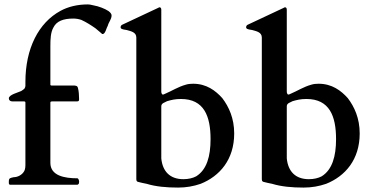

<svg xmlns="http://www.w3.org/2000/svg" viewBox="-20 -836 1692 869"><path d="M338 -12V-15C338 -18.9 334.9 -29 330 -29C270.9 -29 208 -41.1 208 -99V-372C208 -375 209 -376 211 -376C213 -377 214 -377 215 -377H326C335.1 -377 338 -378 338 -387C338 -402.7 336.6 -424.3 333 -437C330.8 -448 323.7 -449 309 -449H213C212 -449 210 -449 210 -450C208 -450 208 -451 208 -453V-627C208 -659.2 209.1 -689.8 222 -712C236.1 -740.2 266.1 -752 312 -752C324 -752 336 -750 348 -746C370.5 -735.8 392.7 -721.5 412 -708C421 -700 430 -693 437 -687C440 -684 442 -683 442 -682H445C456.9 -682 461.9 -710.8 468 -720C472.2 -736.6 485 -748.9 485 -766C485 -773 480 -779 471 -786C454.3 -797.1 426 -808 402 -812C391 -815 383 -816 378 -816C331 -816 289 -806 254 -787C154.4 -732.9 95 -616.6 95 -465V-449C95 -443 93 -438 90 -434C86 -431 81 -427 76 -424C63.7 -417.8 20 -407.5 20 -391C20 -382 26.8 -377 36 -377H89C93 -377 95 -375 95 -372V-89C95 -74 92 -63 86 -56C77.5 -44.2 60.3 -34 42 -34C27.6 -30.4 20 -31.3 20 -15V-6C21 -3 22 -1 24 0H330C332 0 334 -1 334 -2C337.1 -3.5 338 -8.2 338 -12Z M695 -800 533 -724C530 -723 528 -721 528 -719C526 -717 526 -715 526 -714C526 -711 526 -708 528 -708C528 -703.6 548.9 -700.6 554 -700C573.6 -694.4 597 -690.1 597 -666V-25C597 -22 598 -20 598 -18C600 -15 601 -14 604 -13C617 -10 631 -6 644 -4C685.1 8.6 733.2 13 786 13C823 13 856 7 888 -4C974.3 -38.5 1040 -113.4 1040 -232C1040 -300.3 1016.2 -352.3 986 -392C955.4 -426 914.5 -457 854 -457C843 -457 832 -456 822 -453C786 -443.2 758 -424.4 726 -411C722 -409 719 -408 718 -408C715 -408 712 -410 712 -413C710 -416 710 -420 710 -423V-792C710 -799 707 -803 702 -803C701 -803 700 -803 699 -802ZM933 -206C933 -128.8 915.9 -67.9 868 -38C853 -30 833 -25 810 -25C749 -25 715.7 -60.5 710 -119V-355C710 -370 727.2 -372.2 736 -378C755.5 -383.6 772 -388 799 -388C903.6 -388 933 -310.2 933 -206Z M1263 -800 1101 -724C1098 -723 1096 -721 1096 -719C1094 -717 1094 -715 1094 -714C1094 -711 1094 -708 1096 -708C1096 -703.6 1116.9 -700.6 1122 -700C1141.6 -694.4 1165 -690.1 1165 -666V-25C1165 -22 1166 -20 1166 -18C1168 -15 1169 -14 1172 -13C1185 -10 1199 -6 1212 -4C1253.1 8.6 1301.2 13 1354 13C1391 13 1424 7 1456 -4C1542.3 -38.5 1608 -113.4 1608 -232C1608 -300.3 1584.2 -352.3 1554 -392C1523.4 -426 1482.5 -457 1422 -457C1411 -457 1400 -456 1390 -453C1354 -443.2 1326 -424.4 1294 -411C1290 -409 1287 -408 1286 -408C1283 -408 1280 -410 1280 -413C1278 -416 1278 -420 1278 -423V-792C1278 -799 1275 -803 1270 -803C1269 -803 1268 -803 1267 -802ZM1501 -206C1501 -128.8 1483.9 -67.9 1436 -38C1421 -30 1401 -25 1378 -25C1317 -25 1283.7 -60.5 1278 -119V-355C1278 -370 1295.2 -372.2 1304 -378C1323.5 -383.6 1340 -388 1367 -388C1471.6 -388 1501 -310.2 1501 -206Z"/></svg>

Font: fbb
Style: Bold
Weight: 400
Designer: David J. Perry, Michael Sharpe
Version: Version 1.045